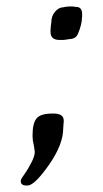

<svg xmlns="http://www.w3.org/2000/svg" viewBox="-20 -469 315 590"><path d="M163.1 -346.2Q135.3 -346.2 135.3 -370.6V-378.9L135.7 -380.9V-384.3L137.2 -397Q137.7 -398.9 137.7 -400.4Q137.7 -419.4 149.2 -433.1Q160.6 -446.8 176.3 -446.8L179.2 -447.8L192.9 -449.2H204.6Q210.4 -447.8 213.9 -447.8Q232.4 -447.8 232.4 -425.3V-417.5L231.9 -415.5Q231.9 -394 219.2 -364.3Q212.4 -348.6 189.9 -348.6L188.5 -348.1L186.5 -347.7L174.8 -346.2ZM86.9 -2.4 84 -22 81.1 -36.1 80.1 -49.3Q80.1 -52.2 80.1 -55.2Q80.1 -89.4 92 -104.7Q104 -120.1 141.6 -120.1H144.5Q175.8 -120.1 175.8 -98.6V-92.8L175.3 -89.8L174.3 -74.7Q174.3 -24.9 130.1 38.1Q85.9 101.1 64.5 101.1H62Q43.9 101.1 43.9 88.4V85.9Q43.9 83 48.3 76.2L54.7 66.9Q56.6 63.5 60.3 58.6Q64 53.7 75.4 32.5Q86.9 11.2 86.9 -2.4Z"/></svg>

Font: Averia Sans Libre Light
Style: Italic
Weight: 300
Italic angle: -8.5°
Version: Version 1.002